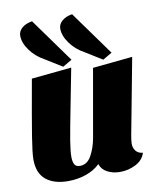

<svg xmlns="http://www.w3.org/2000/svg" viewBox="-89 -859 787 949"><g transform="rotate(-10 304.5 -384.5)"><path d="M517 -107Q517 -86 529 -71Q541 -56 564 -54Q553 -18 516 1Q479 20 437 20Q402 20 374 5.5Q346 -9 337 -37Q310 -10 267.5 5Q225 20 176 20Q106 20 65.5 -13Q25 -46 25 -115Q25 -147 38 -228Q51 -309 87 -510L288 -530L255 -360Q229 -228 220.5 -176Q212 -124 212 -96Q212 -72 219 -58Q226 -44 247 -44Q283 -44 304 -81.5Q325 -119 334 -169L394 -510L594 -530L522 -149Q517 -122 517 -107ZM250 -541 166 -593Q122 -617 94.5 -655Q67 -693 67 -729Q67 -751 86 -767.5Q105 -784 137 -789L296 -568ZM451 -541 367 -593Q323 -617 295.5 -655Q268 -693 268 -729Q268 -751 287 -767.5Q306 -784 338 -789L497 -568Z"/></g></svg>

Font: Sansita ExtraBold Italic
Style: Regular
Weight: 800
Italic angle: -11°
Designer: Pablo Cosgaya
Foundry: Omnibus-Type
Version: Version 1.006